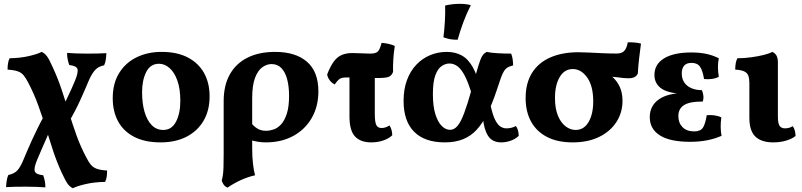

<svg xmlns="http://www.w3.org/2000/svg" viewBox="-20 -740 4217 1010"><path d="M363.4 250.2Q347.6 243.2 335.6 226.4Q323.6 209.6 304.8 168.6Q279.8 114.8 260.3 56.1Q240.8 -2.6 222.1 -63.4Q203.4 -124.2 181.3 -185.6Q159.2 -247 128 -306.2Q115.6 -329.8 104.2 -343.8Q92.8 -357.8 73.7 -364.7Q54.6 -371.6 19.8 -373.8Q19.8 -389.6 21.9 -405Q24 -420.4 30.4 -433.6Q85.2 -434.4 130.5 -444.7Q175.8 -455 199.4 -467Q215.2 -460 227.4 -443.4Q239.6 -426.8 257.8 -385.4Q284.4 -328 304.3 -268.2Q324.2 -208.4 342.7 -147.8Q361.2 -87.2 382.7 -27.4Q404.2 32.4 434.6 89.4Q446.6 113 458.3 127Q470 141 489.1 147.9Q508.2 154.8 543.4 157Q543.4 172.8 541.5 188.2Q539.6 203.6 532.8 216.8Q478 217.6 432.5 227.9Q387 238.2 363.4 250.2ZM218.6 245.6Q198.2 244 171.5 243Q144.8 242 116.2 242Q87.6 242 60.2 242.4Q32.8 242.8 12 244.4Q12.6 227.2 15.4 209.5Q18.2 191.8 24 180.4Q53.6 174.4 69.6 158.1Q85.6 141.8 101 105.8Q111.4 81.4 123 53.8Q134.6 26.2 148.3 -3.5Q162 -33.2 177.3 -64.4Q192.6 -95.6 210.4 -128L243.4 -55.4Q239.4 -46.8 228.2 -21.2Q217 4.4 202.5 37.5Q188 70.6 174.4 103Q156.8 146 163.4 162Q170 178 207.2 182Q212 194.4 215.6 211.8Q219.2 229.2 218.6 245.6ZM337.4 -89.6 304.4 -163Q318 -191.8 330.7 -218.4Q343.4 -245 354.7 -269.5Q366 -294 375.4 -317.4Q393 -361.2 387.3 -377.5Q381.6 -393.8 344.4 -398Q339.6 -410.4 336 -427.8Q332.4 -445.2 333 -461.6Q353.4 -460 380.1 -459Q406.8 -458 435.4 -458Q464 -458 491.2 -458.4Q518.4 -458.8 539.6 -460.4Q539 -443.2 536.4 -425.5Q533.8 -407.8 527.6 -396.4Q499.4 -391 482.4 -373.8Q465.4 -356.6 448.8 -320.2Q435.2 -288.2 423.9 -262.2Q412.6 -236.2 401.2 -211.1Q389.8 -186 374.7 -157Q359.6 -128 337.4 -89.6Z M824.2 9Q743 9 686.9 -19.6Q630.8 -48.2 601.9 -100.5Q573 -152.8 573 -223.6Q573 -301.2 606.8 -355.8Q640.6 -410.4 698.8 -438.7Q757 -467 829.6 -467Q913.2 -467 969.4 -437Q1025.6 -407 1054.1 -354.7Q1082.6 -302.4 1082.6 -233.8Q1082.6 -158.8 1050.8 -104.7Q1019 -50.6 961.3 -20.8Q903.6 9 824.2 9ZM838.8 -56.4Q883.2 -56.4 905.9 -99.9Q928.6 -143.4 928.6 -209.2Q928.6 -273 912.8 -316.7Q897 -360.4 871.4 -382.5Q845.8 -404.6 816.6 -404.6Q771.2 -404.6 749.3 -361.5Q727.4 -318.4 727.4 -254.8Q727.4 -196.4 740.3 -151.8Q753.2 -107.2 778.1 -81.8Q803 -56.4 838.8 -56.4Z M1427.6 -467Q1535 -467 1594.9 -415.1Q1654.8 -363.2 1654.8 -259.6Q1654.8 -180.6 1620.2 -120Q1585.6 -59.4 1523.3 -25.2Q1461 9 1378.2 9Q1356.2 9 1337.2 5.8Q1318.2 2.6 1296.2 -3.6V-99.2Q1313.2 -77 1332.5 -64.5Q1351.8 -52 1380 -52Q1398.6 -52 1419.6 -59.1Q1440.6 -66.2 1458.8 -85.9Q1477 -105.6 1488.8 -142Q1500.6 -178.4 1500.6 -236Q1500.6 -284.2 1490.9 -321.9Q1481.2 -359.6 1460.7 -381.3Q1440.2 -403 1408.6 -403Q1383.8 -403 1360.2 -386.4Q1336.6 -369.8 1321.6 -330.5Q1306.6 -291.2 1306.6 -224V40Q1306.6 84 1310.7 120.6Q1314.8 157.2 1321.8 182Q1282.6 191 1246.2 207.7Q1209.8 224.4 1177.2 246.8Q1163.8 241.4 1157 231.9Q1150.2 222.4 1146.4 210.4Q1150.2 196 1152.5 180.8Q1154.8 165.6 1155.7 139.6Q1156.6 113.6 1156.6 67V-208.2Q1156.6 -290.8 1188.9 -348.5Q1221.2 -406.2 1281.8 -436.6Q1342.4 -467 1427.6 -467Z M1740.6 -295.8Q1724.4 -304 1713.8 -318.5Q1703.2 -333 1701 -348.4Q1717.8 -392 1736 -416.4Q1754.2 -440.8 1777.8 -450.9Q1801.4 -461 1835.4 -461Q1857.8 -461 1883 -459.5Q1908.2 -458 1927 -458Q1956.2 -458 1967.3 -468.7Q1978.4 -479.4 1987.4 -514.6Q2005.2 -513.6 2025.1 -509Q2045 -504.4 2056.8 -498.2Q2051 -461.6 2048.8 -425.4Q2046.6 -389.2 2047.8 -362Q2040.2 -342.2 2025 -335.9Q2009.8 -329.6 1967.4 -329.6Q1943 -329.6 1912.9 -330.6Q1882.8 -331.6 1854.7 -332.1Q1826.6 -332.6 1805.8 -332.6Q1788.2 -332.6 1778.3 -330.2Q1768.4 -327.8 1760.4 -319.9Q1752.4 -312 1740.6 -295.8ZM1932.8 9Q1876.4 9 1847.4 -22.3Q1818.4 -53.6 1818.4 -126.4V-350.8H1951.6V-142Q1951.6 -96.2 1960 -81.4Q1968.4 -66.6 1987 -66.6Q2008.8 -66.6 2028.4 -80.2Q2042.6 -61 2043.4 -28.6Q2027.6 -12.4 1997.9 -1.7Q1968.2 9 1932.8 9Z M2319.6 9Q2214.4 9 2158.7 -46.7Q2103 -102.4 2103 -209.6Q2103 -270.8 2120.8 -318.7Q2138.6 -366.6 2170 -399.6Q2201.4 -432.6 2242.6 -449.8Q2283.8 -467 2330 -467Q2375.4 -467 2409.6 -447.9Q2443.8 -428.8 2468.3 -384.4Q2492.8 -340 2509.2 -263.2L2463.6 -238Q2444.2 -304.8 2425 -341.4Q2405.8 -378 2385.8 -392Q2365.8 -406 2344.4 -406Q2323.8 -406 2303.5 -392.6Q2283.2 -379.2 2270.2 -344.5Q2257.2 -309.8 2257.2 -244.6Q2257.2 -181 2270.2 -139.3Q2283.2 -97.6 2303.9 -77.3Q2324.6 -57 2347 -57Q2369.4 -57 2387 -78.1Q2404.6 -99.2 2421.8 -145.3Q2439 -191.4 2460 -266Q2477.4 -327.8 2488.1 -365.4Q2498.8 -403 2506.3 -423.2Q2513.8 -443.4 2521.4 -452.5Q2529 -461.6 2540.2 -467Q2561.8 -462 2597.9 -460Q2634 -458 2668.8 -458Q2674.2 -445.2 2676.7 -428.7Q2679.2 -412.2 2679.2 -395.8Q2661.6 -392 2650.3 -385.2Q2639 -378.4 2630.5 -364.7Q2622 -351 2613.7 -327Q2605.4 -303 2592.8 -264.8Q2569.6 -195.2 2544.6 -144Q2519.6 -92.8 2488.7 -58.8Q2457.8 -24.8 2416.6 -7.9Q2375.4 9 2319.6 9ZM2616.6 9Q2569 9 2547 -26.2Q2525 -61.4 2520.8 -118.6L2559 -193.8Q2570.6 -136.8 2584.6 -109.6Q2598.6 -82.4 2613.5 -73.6Q2628.4 -64.8 2644 -64.8Q2671.4 -64.8 2693.8 -77Q2708 -57.8 2708.8 -25.4Q2691.6 -8.8 2666.6 0.1Q2641.6 9 2616.6 9ZM2387.4 -531Q2364.8 -530.6 2347.1 -534Q2329.4 -537.4 2312.6 -543.8Q2317.8 -583.6 2320.3 -628.6Q2322.8 -673.6 2321.6 -711Q2339.6 -715.2 2359.1 -717.5Q2378.6 -719.8 2397.2 -719.8Q2431.6 -719.8 2456.8 -713Q2434 -668 2417.4 -623.3Q2400.8 -578.6 2387.4 -531Z M2992.2 9Q2913 9 2857.9 -19.4Q2802.8 -47.8 2773.9 -100Q2745 -152.2 2745 -224.2Q2745 -302.8 2778.7 -356.6Q2812.4 -410.4 2874.9 -437.8Q2937.4 -465.2 3022.6 -465.2Q3046.8 -465.2 3079.4 -463.5Q3112 -461.8 3149.1 -460.1Q3186.2 -458.4 3224.8 -458.4Q3252.6 -458.4 3265.2 -473.8Q3277.8 -489.2 3282.2 -517.4Q3299.2 -518 3318.3 -516.4Q3337.4 -514.8 3351.8 -510.6Q3347 -475.6 3342.1 -433.8Q3337.2 -392 3335.2 -353.4Q3329.2 -339.8 3316.8 -334Q3304.4 -328.2 3285.4 -328.2Q3263.8 -328.2 3233.7 -332.7Q3203.6 -337.2 3161.2 -338L3153.8 -370.8Q3180.6 -355.2 3203.5 -333.9Q3226.4 -312.6 3240.5 -282.3Q3254.6 -252 3254.6 -209.6Q3254.6 -148 3222.8 -98.5Q3191 -49 3132.3 -20Q3073.6 9 2992.2 9ZM3008 -56.4Q3051.6 -56.4 3076.1 -98Q3100.6 -139.6 3100.6 -206.6Q3100.6 -287.6 3068.9 -332.2Q3037.2 -376.8 2993 -376.8Q2949 -376.8 2924.2 -334.6Q2899.4 -292.4 2899.4 -224.8Q2899.4 -169 2914.9 -131.6Q2930.4 -94.2 2955.3 -75.3Q2980.2 -56.4 3008 -56.4Z M3610.4 6Q3504.6 6 3451.3 -27.8Q3398 -61.6 3398 -123.8Q3398 -183.6 3446.2 -217.5Q3494.4 -251.4 3589.8 -251.4V-246.4Q3502.4 -246.4 3462.5 -272.2Q3422.6 -298 3422.6 -345.8Q3422.6 -401.8 3473.2 -432.9Q3523.8 -464 3616.6 -464Q3659.2 -464 3693.7 -457Q3728.2 -450 3761.2 -433.6Q3756.4 -410 3756.7 -385.8Q3757 -361.6 3761.2 -335.8Q3745.8 -327.6 3724.1 -324.7Q3702.4 -321.8 3683.4 -324.4Q3677 -367.2 3663 -388.2Q3649 -409.2 3618.2 -409.2Q3591 -409.2 3578.7 -394.5Q3566.4 -379.8 3566.4 -354.4Q3566.4 -313.2 3594.4 -289.9Q3622.4 -266.6 3672.4 -265.4Q3678.8 -250.8 3680.2 -234.5Q3681.6 -218.2 3676.2 -205.6Q3611.2 -206.8 3579.8 -188Q3548.4 -169.2 3548.4 -129.2Q3548.4 -93.8 3570.2 -71.3Q3592 -48.8 3631.6 -48.8Q3664.8 -48.8 3677.5 -68.1Q3690.2 -87.4 3697.8 -134Q3716.8 -136 3738.2 -133.1Q3759.6 -130.2 3774.6 -122.2Q3770.8 -96.8 3771.1 -72.4Q3771.4 -48 3775.6 -25.4Q3736.8 -8.8 3696.4 -1.4Q3656 6 3610.4 6Z M4047.6 9Q3986 9 3954 -21.1Q3922 -51.2 3922 -120.4V-303.4Q3922 -326.4 3916.6 -341.5Q3911.2 -356.6 3895.2 -364.3Q3879.2 -372 3847.6 -373.8Q3847.6 -389.6 3849.9 -405.2Q3852.2 -420.8 3859 -433.6Q3894.4 -433.6 3931.3 -438.6Q3968.2 -443.6 3998 -451.1Q4027.8 -458.6 4042.2 -467Q4056 -461.6 4064 -448.7Q4072 -435.8 4072 -412.6V-126Q4072 -91 4081 -77.9Q4090 -64.8 4109.4 -64.8Q4119 -64.8 4129.9 -67.4Q4140.8 -70 4150 -76.4Q4164.2 -57.2 4165 -24.8Q4148 -10.4 4116.7 -0.7Q4085.4 9 4047.6 9Z"/></svg>

Font: Vollkorn
Style: Regular
Weight: 400
Designer: Friedrich Althausen
Foundry: Friedrich Althausen
Version: Version 4.104